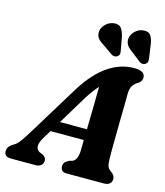

<svg xmlns="http://www.w3.org/2000/svg" viewBox="-159 -1047 987 1149"><g transform="rotate(15 335.0 -473.0)"><path d="M174 -170Q152 -133.5 154 -111.5Q156 -89.5 175.5 -80.5L195 -72.5Q207.5 -65.5 212.2 -57.2Q217 -49 217 -40.5Q217 -21.5 204.5 -10.8Q192 0 171 0H17.5Q-24 0 -24 -34.5Q-24 -49.5 -16.2 -61.5Q-8.5 -73.5 16 -87.5Q32.5 -96.5 51.5 -123Q70.5 -149.5 90.5 -182.5L287.5 -504.5Q355 -611 431.2 -662.5Q507.5 -714 591.5 -714Q629 -714 644 -702.5Q659 -691 659 -673.5Q659 -650.5 638 -636Q617 -624.5 604.8 -606.2Q592.5 -588 592.5 -552.5Q592.5 -524.5 591.8 -482Q591 -439.5 590.2 -391Q589.5 -342.5 589 -295.8Q588.5 -249 588.2 -212.2Q588 -175.5 588.5 -157Q589 -123.5 594 -107Q599 -90.5 623 -74.5Q641.5 -60 641.5 -39Q641.5 -22 629.2 -11Q617 0 595 0H362.5Q341 0 333 -10.2Q325 -20.5 325 -35Q325 -50 333.8 -60Q342.5 -70 359.5 -77.5L376.5 -82Q393.5 -89 401.2 -108Q409 -127 409.5 -155.5Q409.5 -168 410 -184.5Q410.5 -201 410.5 -220H204.5ZM352.5 -465 245 -287H412Q413.5 -351 414.8 -422Q416 -493 416.5 -551Q403.5 -537 387.8 -516.2Q372 -495.5 352.5 -465ZM650 -872.5 661.5 -791.5Q663 -780.5 661.2 -772Q659.5 -763.5 650 -756.5Q641.5 -750.5 631.2 -751.2Q621 -752 613.5 -757.5L553.5 -804.5Q528.5 -821.5 518.5 -839Q508.5 -856.5 511.5 -880.5Q516 -904.5 537 -924Q558 -943.5 586.5 -946Q619 -949 632.2 -928.2Q645.5 -907.5 650 -872.5ZM471.5 -872.5 486 -792.5Q488 -782.5 487 -773.8Q486 -765 477 -758Q469 -751.5 458.5 -751.5Q448 -751.5 440 -756.5L377.5 -800.5Q351 -816 339.8 -832.2Q328.5 -848.5 330.5 -872.5Q333.5 -896.5 353.5 -916.8Q373.5 -937 402 -941.5Q435 -946 449.8 -926.5Q464.5 -907 471.5 -872.5Z"/></g></svg>

Font: Fraunces 9pt S050
Style: Bold Italic
Weight: 700
Italic angle: -16°
Version: Version 1.000; ttfautohint (v1.8.3)